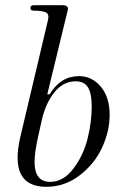

<svg xmlns="http://www.w3.org/2000/svg" viewBox="-20 -706 470 739"><path d="M158 13Q14 13 58 -178L165 -630Q170 -652 156 -658.5Q142 -665 110 -665Q97 -665 97 -675Q97 -686 110 -686H220Q232 -686 237.5 -681.5Q243 -677 241 -668L162 -343H171Q213 -413 284 -413Q334 -413 368 -372.5Q402 -332 402 -264Q402 -201 373 -138Q344 -75 286.5 -31Q229 13 158 13ZM173 -6Q224 -6 262.5 -57Q301 -108 317 -172Q333 -236 333 -297Q333 -345 319 -369Q305 -393 271 -393Q224 -393 190.5 -352Q157 -311 142 -249L128 -186Q113 -120 113 -83Q113 -6 173 -6Z"/></svg>

Font: HK Venetian
Style: Italic
Weight: 400
Italic angle: -12°
Version: Version 1.000;PS 001.000;hotconv 1.0.88;makeotf.lib2.5.64775